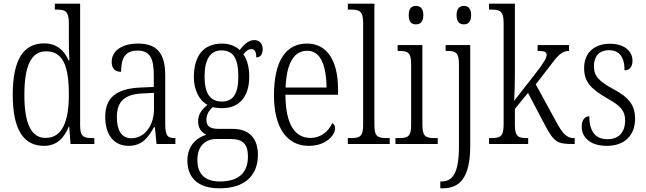

<svg xmlns="http://www.w3.org/2000/svg" viewBox="-20 -780 3498 1040"><path d="M218 10C287 10 327 -31 353 -95H355L362 0H491V-32H481C433 -32 414 -40 414 -101V-760H277V-728H286C332 -728 353 -721 353 -654V-555C353 -521 354 -484 356 -452H352C328 -507 287 -545 219 -545C111 -545 49 -463 49 -267C49 -72 111 10 218 10ZM228 -33C151 -32 112 -107 112 -265C112 -425 149 -502 230 -502C323 -502 353 -419 353 -266C353 -119 315 -33 228 -33Z M676 10C751 10 783 -36 814 -91H819L828 0H930V-32H927C887 -32 875 -45 875 -110V-372C875 -495 827 -544 728 -544C638 -544 585 -503 585 -445C585 -409 603 -391 636 -391C636 -464 657 -506 725 -506C796 -506 813 -458 813 -372V-309L744 -306C613 -301 550 -253 550 -148C550 -41 604 10 676 10ZM691 -31C637 -31 613 -77 613 -145C613 -225 649 -270 754 -274L814 -277V-188C814 -101 764 -31 691 -31Z M1169 240C1308 240 1377 169 1377 59C1377 -22 1338 -82 1240 -82H1163C1121 -82 1098 -95 1098 -130C1098 -163 1115 -185 1133 -200C1144 -196 1169 -194 1183 -194C1281 -194 1330 -262 1330 -364C1330 -424 1316 -460 1298 -486C1314 -505 1326 -514 1342 -514C1361 -514 1368 -497 1368 -469C1392 -469 1403 -488 1403 -514C1403 -540 1388 -563 1357 -563C1321 -563 1295 -529 1278 -509C1258 -529 1224 -544 1183 -544C1083 -544 1030 -479 1030 -361C1030 -295 1058 -236 1104 -212C1076 -191 1053 -162 1053 -123C1053 -82 1075 -61 1098 -50C1048 -36 995 7 995 89C995 182 1051 240 1169 240ZM1181 -230C1119 -230 1088 -274 1088 -364C1088 -462 1121 -507 1179 -507C1242 -507 1271 -466 1271 -365C1271 -272 1243 -230 1181 -230ZM1171 203C1079 203 1049 151 1049 86C1049 8 1096 -27 1151 -27H1229C1295 -27 1323 0 1323 68C1323 146 1283 203 1171 203Z M1652 10C1748 10 1795 -49 1795 -85C1795 -100 1788 -109 1780 -113C1760 -71 1722 -33 1661 -33C1577 -33 1527 -107 1526 -267H1811V-298C1811 -455 1749 -544 1643 -544C1529 -544 1464 -451 1464 -263C1464 -89 1534 10 1652 10ZM1749 -306H1527C1532 -431 1568 -505 1644 -505C1718 -505 1747 -424 1749 -306Z M1864 0H2091V-32H2080C2025 -32 2008 -39 2008 -105V-760H1864V-728H1879C1925 -728 1947 -722 1947 -656V-105C1947 -39 1930 -32 1875 -32H1864Z M2233 -648C2255 -648 2273 -660 2273 -698C2273 -736 2255 -748 2233 -748C2210 -748 2194 -736 2194 -698C2194 -660 2210 -648 2233 -648ZM2122 0H2351V-32H2337C2286 -32 2268 -40 2268 -106V-536H2134V-504H2142C2190 -504 2207 -496 2207 -431V-103C2207 -39 2189 -32 2138 -32H2122Z M2493 -648C2514 -648 2532 -660 2532 -698C2532 -736 2514 -748 2493 -748C2471 -748 2453 -736 2453 -698C2453 -660 2471 -648 2493 -648ZM2365 240H2378C2464 240 2527 191 2527 11V-536H2394V-504H2403C2448 -504 2466 -496 2466 -432V13C2466 159 2431 203 2371 203H2365Z M2629 0H2841V-32H2836C2790 -32 2769 -38 2769 -102V-190L2840 -277L2932 -102C2981 -10 2999 0 3082 0H3093V-32H3088C3049 -32 3026 -58 2993 -120L2882 -323L2947 -407C3001 -479 3021 -504 3062 -504V-536H2892V-504C2927 -504 2941 -500 2941 -483C2941 -467 2929 -444 2876 -376L2765 -234C2767 -258 2769 -336 2769 -374V-760H2629V-728H2640C2687 -728 2708 -721 2708 -656V-105C2708 -39 2688 -32 2639 -32H2629Z M3268 10C3361 10 3420 -45 3420 -137C3420 -209 3388 -252 3301 -298C3228 -338 3197 -366 3197 -421C3197 -471 3222 -508 3279 -508C3334 -508 3363 -472 3363 -399C3391 -399 3406 -419 3406 -451C3406 -501 3364 -543 3284 -543C3199 -543 3144 -494 3144 -412C3144 -335 3180 -299 3273 -245C3347 -204 3366 -175 3366 -128C3366 -64 3333 -26 3270 -26C3200 -26 3172 -76 3172 -150C3151 -150 3131 -135 3131 -94C3131 -36 3176 10 3268 10Z"/></svg>

Font: Noto Serif Devanagari Condensed Light
Style: Regular
Weight: 300
Width: 3
Designer: Universal Thirst, Indian Type Foundry and the Monotype Design Team
Foundry: Monotype Imaging Inc.
Version: Version 2.004